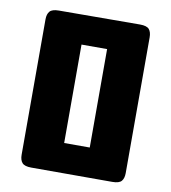

<svg xmlns="http://www.w3.org/2000/svg" viewBox="-77 -735 716 802"><g transform="rotate(10 281.0 -334.0)"><path d="M109 0Q80.5 0 70.2 -11.8Q60 -23.5 60 -46V-620Q60 -642.5 70.2 -654.2Q80.5 -666 109 -666L452.5 -667.5Q481.5 -667.5 491.5 -655.8Q501.5 -644 501.5 -621.5V-46Q501.5 -23.5 491.5 -11.8Q481.5 0 452.5 0ZM226.5 -125H335V-542.5H226.5Z"/></g></svg>

Font: Jaro
Style: Regular
Weight: 400
Designer: Agyei Archer, Celine Hurka, Mirko Velimirović
Version: Version 1.000